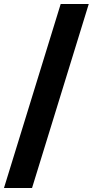

<svg xmlns="http://www.w3.org/2000/svg" viewBox="-20 -828 468 968"><path d="M0 120 286 -808H427.5L141.5 120Z"/></svg>

Font: Encode Sans Expanded SemiBold
Style: Regular
Weight: 600
Width: 7
Designer: Multiple Designers
Foundry: Impallari Type
Version: Version 2.000